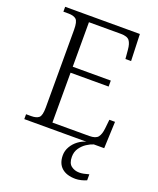

<svg xmlns="http://www.w3.org/2000/svg" viewBox="-169 -815 944 1147"><g transform="rotate(20 303.0 -241.5)"><path d="M43 0V-31H75Q109 -31 124.5 -44.5Q140 -58 140 -109V-603Q140 -655 124.5 -669Q109 -683 75 -683H43V-714H518L524 -544H488L483 -601Q480 -639 466 -657.5Q452 -676 411 -676H208V-393H450V-355H208V-38H442Q483 -38 497.5 -56.5Q512 -75 516 -113L522 -170H558L551 0ZM452 231Q395 231 364 203.5Q333 176 333 124Q333 95 348 69Q363 43 387 25Q411 7 438 0H485Q465 6 442.5 20.5Q420 35 403.5 58.5Q387 82 387 114Q387 155 409 171.5Q431 188 460 188Q475 188 488.5 185Q502 182 521 177V215Q506 222 487 226.5Q468 231 452 231Z"/></g></svg>

Font: Noto Serif Hentaigana Light
Style: Regular
Weight: 300
Designer: Kazuhiro Yamada
Foundry: nipponia
Version: Version 1.000; ttfautohint (v1.8.4.7-5d5b)